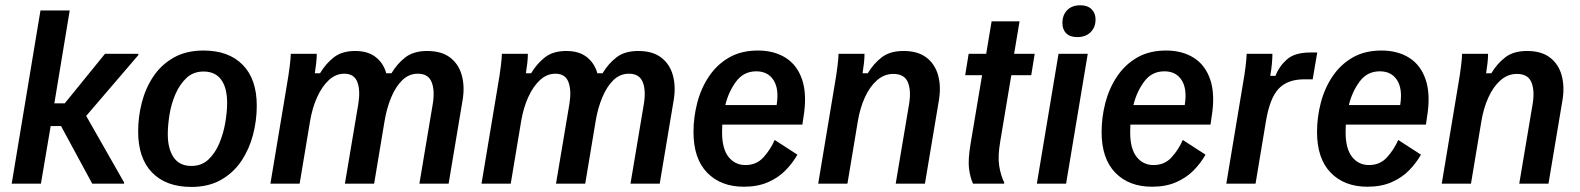

<svg xmlns="http://www.w3.org/2000/svg" viewBox="-20 -707 6082 739"><path d="M25 0 135.8 -666.7H248.3L189.2 -309.2H229.2L384.2 -500H512.5V-495L311.7 -260.8L457.5 -5V0H335L215 -221.7H175L137.5 0Z M716.7 12.5Q619.2 12.5 565.4 -42.9Q511.7 -98.3 511.7 -200.8Q511.7 -256.7 525.8 -312.1Q540 -367.5 570.4 -412.9Q600.8 -458.3 648.8 -485.4Q696.7 -512.5 763.3 -512.5Q860 -512.5 914.2 -457.5Q968.3 -402.5 968.3 -300Q968.3 -243.3 953.8 -187.9Q939.2 -132.5 908.8 -87.1Q878.3 -41.7 830.4 -14.6Q782.5 12.5 716.7 12.5ZM716.7 -68.3Q755.8 -68.3 782.1 -92.9Q808.3 -117.5 824.2 -155.4Q840 -193.3 847.1 -235Q854.2 -276.7 854.2 -310.8Q854.2 -369.2 831.2 -400.4Q808.3 -431.7 763.3 -431.7Q724.2 -431.7 697.9 -407.1Q671.7 -382.5 655.4 -345Q639.2 -307.5 632.5 -266.2Q625.8 -225 625.8 -190.8Q625.8 -134.2 648.3 -101.3Q670.8 -68.3 716.7 -68.3Z M1020.8 0 1084.2 -380Q1090.8 -417.5 1095 -451.2Q1099.2 -485 1099.2 -500H1199.2Q1199.2 -483.3 1197.1 -464.6Q1195 -445.8 1191.7 -425H1211.7Q1234.2 -462.5 1265.4 -486.7Q1296.7 -510.8 1347.5 -510.8Q1395.8 -510.8 1425.8 -487.5Q1455.8 -464.2 1466.7 -425H1486.7Q1509.2 -462.5 1540.8 -486.7Q1572.5 -510.8 1624.2 -510.8Q1679.2 -510.8 1712.1 -485.8Q1745 -460.8 1757.1 -418.3Q1769.2 -375.8 1760.8 -323.3L1706.7 0H1594.2L1645.8 -307.5Q1654.2 -359.2 1641.2 -391.2Q1628.3 -423.3 1588.3 -423.3Q1554.2 -423.3 1528.8 -398.8Q1503.3 -374.2 1485.8 -332.5Q1468.3 -290.8 1460 -240L1420 0H1307.5L1359.2 -307.5Q1367.5 -359.2 1355.4 -391.2Q1343.3 -423.3 1305 -423.3Q1272.5 -423.3 1245.8 -398.8Q1219.2 -374.2 1200.4 -332.5Q1181.7 -290.8 1173.3 -240L1133.3 0Z M1833.3 0 1896.7 -380Q1903.3 -417.5 1907.5 -451.2Q1911.7 -485 1911.7 -500H2011.7Q2011.7 -483.3 2009.6 -464.6Q2007.5 -445.8 2004.2 -425H2024.2Q2046.7 -462.5 2077.9 -486.7Q2109.2 -510.8 2160 -510.8Q2208.3 -510.8 2238.3 -487.5Q2268.3 -464.2 2279.2 -425H2299.2Q2321.7 -462.5 2353.3 -486.7Q2385 -510.8 2436.7 -510.8Q2491.7 -510.8 2524.6 -485.8Q2557.5 -460.8 2569.6 -418.3Q2581.7 -375.8 2573.3 -323.3L2519.2 0H2406.7L2458.3 -307.5Q2466.7 -359.2 2453.8 -391.2Q2440.8 -423.3 2400.8 -423.3Q2366.7 -423.3 2341.2 -398.8Q2315.8 -374.2 2298.3 -332.5Q2280.8 -290.8 2272.5 -240L2232.5 0H2120L2171.7 -307.5Q2180 -359.2 2167.9 -391.2Q2155.8 -423.3 2117.5 -423.3Q2085 -423.3 2058.3 -398.8Q2031.7 -374.2 2012.9 -332.5Q1994.2 -290.8 1985.8 -240L1945.8 0Z M2843.3 11.7Q2754.2 11.7 2701.7 -42.5Q2649.2 -96.7 2649.2 -199.2Q2649.2 -255.8 2663.8 -311.7Q2678.3 -367.5 2708.8 -412.9Q2739.2 -458.3 2785.8 -485.4Q2832.5 -512.5 2897.5 -512.5Q2960 -512.5 3004.6 -484.2Q3049.2 -455.8 3067.9 -398.8Q3086.7 -341.7 3072.5 -255.8L3068.3 -227.5H2760Q2759.2 -212.5 2759.2 -198.3Q2759.2 -134.2 2784.2 -102.9Q2809.2 -71.7 2849.2 -71.7Q2891.7 -71.7 2918.8 -101.7Q2945.8 -131.7 2961.7 -168.3L3049.2 -111.7Q3030.8 -79.2 3002.9 -50.8Q2975 -22.5 2935.4 -5.4Q2895.8 11.7 2843.3 11.7ZM2890.8 -432.5Q2842.5 -432.5 2813.3 -393.3Q2784.2 -354.2 2771.7 -302.5H2969.2Q2979.2 -364.2 2957.5 -398.3Q2935.8 -432.5 2890.8 -432.5Z M3129.2 0 3192.5 -380Q3199.2 -417.5 3203.3 -451.2Q3207.5 -485 3207.5 -500H3307.5Q3307.5 -483.3 3305.4 -464.6Q3303.3 -445.8 3300 -425H3320Q3342.5 -462.5 3374.2 -486.7Q3405.8 -510.8 3457.5 -510.8Q3512.5 -510.8 3545.4 -485.8Q3578.3 -460.8 3590.4 -418.3Q3602.5 -375.8 3594.2 -323.3L3540 0H3427.5L3479.2 -307.5Q3487.5 -359.2 3474.2 -390.8Q3460.8 -422.5 3418.3 -422.5Q3383.3 -422.5 3355.4 -397.9Q3327.5 -373.3 3308.8 -332.1Q3290 -290.8 3281.7 -240L3241.7 0Z M3725 0Q3713.3 -26.7 3709.6 -59.2Q3705.8 -91.7 3715 -149.2L3760 -417.5H3695L3708.3 -500H3775.8L3796.7 -625H3904.2L3883.3 -500H3962.5L3949.2 -417.5H3872.5L3830 -163.3Q3820 -105.8 3825.8 -68.8Q3831.7 -31.7 3845 -5V0Z M3970.8 0 4054.2 -500H4166.7L4083.3 0ZM4126.7 -564.2Q4098.3 -564.2 4083.8 -578.8Q4069.2 -593.3 4069.2 -618.3Q4069.2 -649.2 4087.5 -667.9Q4105.8 -686.7 4138.3 -686.7Q4165.8 -686.7 4181.2 -671.7Q4196.7 -656.7 4196.7 -632.5Q4196.7 -601.7 4177.5 -582.9Q4158.3 -564.2 4126.7 -564.2Z M4414.2 11.7Q4325 11.7 4272.5 -42.5Q4220 -96.7 4220 -199.2Q4220 -255.8 4234.6 -311.7Q4249.2 -367.5 4279.6 -412.9Q4310 -458.3 4356.7 -485.4Q4403.3 -512.5 4468.3 -512.5Q4530.8 -512.5 4575.4 -484.2Q4620 -455.8 4638.8 -398.8Q4657.5 -341.7 4643.3 -255.8L4639.2 -227.5H4330.8Q4330 -212.5 4330 -198.3Q4330 -134.2 4355 -102.9Q4380 -71.7 4420 -71.7Q4462.5 -71.7 4489.6 -101.7Q4516.7 -131.7 4532.5 -168.3L4620 -111.7Q4601.7 -79.2 4573.8 -50.8Q4545.8 -22.5 4506.2 -5.4Q4466.7 11.7 4414.2 11.7ZM4461.7 -432.5Q4413.3 -432.5 4384.2 -393.3Q4355 -354.2 4342.5 -302.5H4540Q4550 -364.2 4528.3 -398.3Q4506.7 -432.5 4461.7 -432.5Z M4700 0 4763.3 -380Q4770 -417.5 4774.2 -451.2Q4778.3 -485 4778.3 -500H4877.5Q4877.5 -483.3 4875.4 -460.8Q4873.3 -438.3 4869.2 -415H4889.2Q4903.3 -451.7 4933.3 -478.3Q4963.3 -505 5024.2 -505H5050L5032.5 -401.7H5000Q4935.8 -401.7 4901.7 -365.8Q4867.5 -330 4852.5 -240L4812.5 0Z M5243.3 11.7Q5154.2 11.7 5101.7 -42.5Q5049.2 -96.7 5049.2 -199.2Q5049.2 -255.8 5063.8 -311.7Q5078.3 -367.5 5108.8 -412.9Q5139.2 -458.3 5185.8 -485.4Q5232.5 -512.5 5297.5 -512.5Q5360 -512.5 5404.6 -484.2Q5449.2 -455.8 5467.9 -398.8Q5486.7 -341.7 5472.5 -255.8L5468.3 -227.5H5160Q5159.2 -212.5 5159.2 -198.3Q5159.2 -134.2 5184.2 -102.9Q5209.2 -71.7 5249.2 -71.7Q5291.7 -71.7 5318.8 -101.7Q5345.8 -131.7 5361.7 -168.3L5449.2 -111.7Q5430.8 -79.2 5402.9 -50.8Q5375 -22.5 5335.4 -5.4Q5295.8 11.7 5243.3 11.7ZM5290.8 -432.5Q5242.5 -432.5 5213.3 -393.3Q5184.2 -354.2 5171.7 -302.5H5369.2Q5379.2 -364.2 5357.5 -398.3Q5335.8 -432.5 5290.8 -432.5Z M5529.2 0 5592.5 -380Q5599.2 -417.5 5603.3 -451.2Q5607.5 -485 5607.5 -500H5707.5Q5707.5 -483.3 5705.4 -464.6Q5703.3 -445.8 5700 -425H5720Q5742.5 -462.5 5774.2 -486.7Q5805.8 -510.8 5857.5 -510.8Q5912.5 -510.8 5945.4 -485.8Q5978.3 -460.8 5990.4 -418.3Q6002.5 -375.8 5994.2 -323.3L5940 0H5827.5L5879.2 -307.5Q5887.5 -359.2 5874.2 -390.8Q5860.8 -422.5 5818.3 -422.5Q5783.3 -422.5 5755.4 -397.9Q5727.5 -373.3 5708.8 -332.1Q5690 -290.8 5681.7 -240L5641.7 0Z"/></svg>

Font: Familjen Grotesk Medium
Style: Italic
Weight: 500
Italic angle: -9.46201°
Designer: Anders Wikstroem, Jonas Baeckman, Matilda Gysing, Kristian Moeller
Foundry: Familjen STHLM AB
Version: Version 2.002; ttfautohint (v1.8.4.7-5d5b)